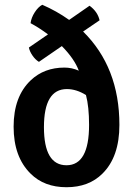

<svg xmlns="http://www.w3.org/2000/svg" viewBox="-20 -770 558 804"><path d="M101 -571 181 -626Q145 -653 108 -673Q111 -696 125.5 -718.5Q140 -741 157 -750Q217 -724 269 -687H270L355 -746Q389 -721 397 -685L328 -638Q480 -488 480 -247Q480 -113 409 -43Q352 14 258.5 14Q165 14 108 -43Q37 -113 37 -239.5Q37 -366 109 -434Q165 -487 250 -487Q281 -487 310 -474Q292 -523 239 -577L143 -511Q128 -520 116 -537.5Q104 -555 101 -571ZM353 -247Q353 -323 340 -372Q300 -397 260 -397Q164 -397 164 -237.5Q164 -78 258.5 -78Q353 -78 353 -247Z"/></svg>

Font: Signika Negative
Style: Semibold
Weight: 600
Designer: Anna Giedrys
Foundry: Anna Giedrys
Version: Version 1.001